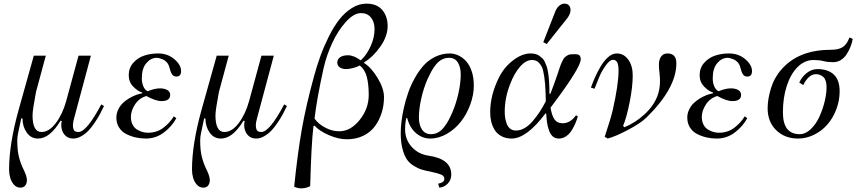

<svg xmlns="http://www.w3.org/2000/svg" viewBox="-20 -750 4710 1056"><path d="M30 182Q30 43 82 -144L166 -444H232L178 -244Q159 -144 159 -116Q159 -24 208 -24Q250 -24 287 -73Q324 -122 344 -194L412 -444H480L388 -101Q381 -76 381 -62Q381 -54 382 -48Q383 -42 385.5 -36Q388 -30 395 -27Q402 -24 411 -24Q457 -24 537 -176L552 -167Q540 -142 530 -123Q520 -104 502 -77Q484 -50 467 -32Q450 -14 427.5 -1Q405 12 383 12Q352 12 334.5 -9.5Q317 -31 317 -62Q317 -74 320 -84L313 -86Q254 12 189 12Q150 12 127 -21Q104 -54 104 -97L97 -100L79 -15Q75 4 75 24Q75 78 84.5 114.5Q94 151 111 185Q128 220 128 241Q128 258 119 270Q110 282 92 282Q71 282 56.5 265.5Q42 249 36 227.5Q30 206 30 182Z M620 -103Q620 -126 630 -147Q640 -168 655 -182.5Q670 -197 689 -208.5Q708 -220 726.5 -227Q745 -234 762 -237V-241Q738 -248 713 -273.5Q688 -299 688 -336Q688 -376 712.5 -404Q737 -432 772.5 -444Q808 -456 850 -456Q902 -456 939 -424.5Q976 -393 976 -359Q976 -329 950 -329Q934 -329 926 -341.5Q918 -354 912 -378Q908 -395 898 -406.5Q888 -418 876 -423Q864 -428 856 -430Q848 -432 842 -432Q810 -432 785 -403Q760 -374 760 -319Q760 -296 768 -276Q776 -256 792 -248Q830 -264 860 -264Q884 -264 900 -255Q916 -246 916 -228Q916 -194 868 -194Q836 -194 785 -222Q745 -210 722.5 -175.5Q700 -141 700 -107Q700 -82 709.5 -64Q719 -46 734.5 -37Q750 -28 764.5 -24Q779 -20 794 -20Q842 -20 877.5 -46.5Q913 -73 936 -110L950 -100Q925 -54 881 -21Q837 12 782 12Q754 12 727 6Q700 0 675 -12.5Q650 -25 635 -48.5Q620 -72 620 -103Z M1036 182Q1036 43 1088 -144L1172 -444H1238L1184 -244Q1165 -144 1165 -116Q1165 -24 1214 -24Q1256 -24 1293 -73Q1330 -122 1350 -194L1418 -444H1486L1394 -101Q1387 -76 1387 -62Q1387 -54 1388 -48Q1389 -42 1391.5 -36Q1394 -30 1401 -27Q1408 -24 1417 -24Q1463 -24 1543 -176L1558 -167Q1546 -142 1536 -123Q1526 -104 1508 -77Q1490 -50 1473 -32Q1456 -14 1433.5 -1Q1411 12 1389 12Q1358 12 1340.5 -9.5Q1323 -31 1323 -62Q1323 -74 1326 -84L1319 -86Q1260 12 1195 12Q1156 12 1133 -21Q1110 -54 1110 -97L1103 -100L1085 -15Q1081 4 1081 24Q1081 78 1090.5 114.5Q1100 151 1117 185Q1134 220 1134 241Q1134 258 1125 270Q1116 282 1098 282Q1077 282 1062.5 265.5Q1048 249 1042 227.5Q1036 206 1036 182Z M1598 277Q1616 98 1639.5 -36Q1663 -170 1707 -330Q1723 -389 1742.5 -442.5Q1762 -496 1789 -550Q1816 -604 1846 -642.5Q1876 -681 1915 -705.5Q1954 -730 1995 -730Q2053 -730 2082.5 -695Q2112 -660 2112 -607Q2112 -550 2071 -492.5Q2030 -435 1984 -408L1982 -404Q2022 -379 2057 -321Q2092 -263 2092 -216Q2092 -170 2079 -129Q2066 -88 2041.5 -55Q2017 -22 1977.5 -3Q1938 16 1888 16Q1842 16 1789.5 -6.5Q1737 -29 1710 -59L1704 -56Q1692 44 1686 274Q1662 286 1637 286Q1618 286 1598 277ZM1710 -98Q1730 -69 1768 -48.5Q1806 -28 1846 -28Q1908 -28 1958 -90Q2008 -152 2008 -228Q2008 -284 1998 -325Q1988 -366 1959 -390Q1945 -382 1922.5 -376Q1900 -370 1883 -370Q1864 -370 1849.5 -379Q1835 -388 1835 -406Q1835 -424 1850.5 -435Q1866 -446 1894 -446Q1926 -446 1964 -418Q1997 -448 2018.5 -496Q2040 -544 2040 -589Q2040 -630 2020 -654Q2000 -678 1966 -678Q1926 -678 1882.5 -630Q1839 -582 1807.5 -514Q1776 -446 1760 -376Q1722 -204 1710 -98Z M2284 -104Q2284 -63 2301 -37.5Q2318 -12 2350 -12Q2372 -12 2390 -22Q2408 -32 2422.5 -51Q2437 -70 2446.5 -87.5Q2456 -105 2467 -130Q2488 -178 2501 -235.5Q2514 -293 2514 -340Q2514 -381 2498 -406.5Q2482 -432 2450 -432Q2428 -432 2409.5 -422Q2391 -412 2376.5 -393.5Q2362 -375 2352 -356.5Q2342 -338 2331 -314Q2310 -266 2297 -208.5Q2284 -151 2284 -104ZM2184 -18Q2184 -46 2188 -81Q2192 -116 2201.5 -158Q2211 -200 2225.5 -241.5Q2240 -283 2262 -322Q2284 -361 2310.5 -390.5Q2337 -420 2374.5 -438Q2412 -456 2454 -456Q2478 -456 2501.5 -445Q2525 -434 2544 -413Q2563 -392 2574.5 -357.5Q2586 -323 2586 -280Q2586 -228 2566.5 -175Q2547 -122 2515 -81Q2483 -40 2438 -14Q2393 12 2346 12Q2304 12 2269 -17Q2234 -46 2219 -102L2215 -101Q2208 -74 2208 -40Q2208 18 2244.5 58Q2281 98 2336 106Q2462 124 2462 210Q2462 240 2442.5 260Q2423 280 2396 282L2390 260Q2404 258 2414 251.5Q2424 245 2424 234Q2424 218 2407 210.5Q2390 203 2352 195Q2320 189 2299 182.5Q2278 176 2254 161Q2230 146 2216 124Q2202 102 2193 66Q2184 30 2184 -18Z M2676 -132Q2676 -228 2725 -325Q2754 -382 2803 -419Q2852 -456 2898 -456Q2912 -456 2924.5 -453Q2937 -450 2946.5 -443Q2956 -436 2963.5 -429Q2971 -422 2976.5 -409.5Q2982 -397 2986 -386.5Q2990 -376 2993 -359.5Q2996 -343 2997.5 -330.5Q2999 -318 3000 -299Q3001 -280 3001.5 -267Q3002 -254 3002 -234H3007Q3026 -282 3045 -338Q3055 -368 3059.5 -381.5Q3064 -395 3071.5 -411Q3079 -427 3084 -432.5Q3089 -438 3098.5 -444Q3108 -450 3117 -451Q3126 -452 3142 -452Q3161 -452 3167.5 -445Q3174 -438 3174 -424Q3174 -380 3029 -186L3008 -158Q3015 -114 3030 -93Q3045 -72 3074 -72Q3117 -72 3148 -116L3158 -110Q3153 -92 3146 -75Q3139 -58 3126.5 -36.5Q3114 -15 3095 -1.5Q3076 12 3054 12Q3034 12 3021 1Q3008 -10 3000 -31.5Q2992 -53 2989 -74.5Q2986 -96 2984 -126H2980Q2876 12 2794 12Q2762 12 2738 -1Q2714 -14 2701 -35Q2688 -56 2682 -80Q2676 -104 2676 -132ZM2756 -136Q2756 -120 2758 -105Q2760 -90 2766 -72Q2772 -54 2785 -43Q2798 -32 2818 -32Q2842 -32 2866 -46Q2890 -60 2911 -85Q2932 -110 2949 -136Q2966 -162 2982 -193Q2981 -224 2980.5 -244Q2980 -264 2978 -288Q2976 -312 2973.5 -327.5Q2971 -343 2967.5 -359.5Q2964 -376 2958 -386Q2952 -396 2945 -404Q2938 -412 2928 -416Q2918 -420 2906 -420Q2872 -420 2840 -383Q2808 -346 2786 -288Q2756 -212 2756 -136ZM2968 -518 3035 -689Q3043 -708 3056.5 -719Q3070 -730 3083 -730Q3102 -730 3110 -719.5Q3118 -709 3118 -695Q3118 -670 3093 -641L2987 -508Z M3230 -268Q3240 -296 3252 -323.5Q3264 -351 3283 -383.5Q3302 -416 3325 -436Q3348 -456 3372 -456Q3411 -456 3435.5 -422Q3460 -388 3460 -335Q3460 -273 3443 -187.5Q3426 -102 3407 -58L3414 -50Q3473 -74 3523.5 -120Q3574 -166 3595 -220Q3610 -258 3610 -304Q3610 -327 3607 -351Q3604 -374 3604 -394Q3604 -422 3616 -439Q3628 -456 3651 -456Q3700 -456 3700 -402Q3700 -264 3534 -102Q3500 -70 3431 -34Q3362 2 3322 12L3306 2Q3338 -94 3350 -144Q3382 -286 3382 -361Q3382 -394 3374.5 -407.5Q3367 -421 3351 -421Q3334 -421 3312 -390.5Q3290 -360 3276 -327Q3262 -294 3250 -262Z M3760 -103Q3760 -126 3770 -147Q3780 -168 3795 -182.5Q3810 -197 3829 -208.5Q3848 -220 3866.5 -227Q3885 -234 3902 -237V-241Q3878 -248 3853 -273.5Q3828 -299 3828 -336Q3828 -376 3852.5 -404Q3877 -432 3912.5 -444Q3948 -456 3990 -456Q4042 -456 4079 -424.5Q4116 -393 4116 -359Q4116 -329 4090 -329Q4074 -329 4066 -341.5Q4058 -354 4052 -378Q4048 -395 4038 -406.5Q4028 -418 4016 -423Q4004 -428 3996 -430Q3988 -432 3982 -432Q3950 -432 3925 -403Q3900 -374 3900 -319Q3900 -296 3908 -276Q3916 -256 3932 -248Q3970 -264 4000 -264Q4024 -264 4040 -255Q4056 -246 4056 -228Q4056 -194 4008 -194Q3976 -194 3925 -222Q3885 -210 3862.5 -175.5Q3840 -141 3840 -107Q3840 -82 3849.5 -64Q3859 -46 3874.5 -37Q3890 -28 3904.5 -24Q3919 -20 3934 -20Q3982 -20 4017.5 -46.5Q4053 -73 4076 -110L4090 -100Q4065 -54 4021 -21Q3977 12 3922 12Q3894 12 3867 6Q3840 0 3815 -12.5Q3790 -25 3775 -48.5Q3760 -72 3760 -103Z M4202 -154Q4202 -204 4220 -263.5Q4238 -323 4278 -368Q4372 -476 4548 -476Q4574 -476 4593 -481.5Q4612 -487 4623.5 -498Q4635 -509 4640.5 -519Q4646 -529 4652 -544L4670 -536Q4666 -514 4658 -493.5Q4650 -473 4637 -452.5Q4624 -432 4605 -420Q4586 -408 4562 -408Q4532 -408 4509 -414Q4486 -420 4455 -420Q4406 -420 4367.5 -382Q4329 -344 4307.5 -278.5Q4286 -213 4286 -132Q4286 -12 4378 -12Q4410 -12 4439 -39.5Q4468 -67 4486.5 -107.5Q4505 -148 4515.5 -191.5Q4526 -235 4526 -270Q4526 -310 4509 -326Q4492 -342 4468 -342Q4446 -342 4428 -325Q4410 -308 4398 -282L4376 -296Q4390 -327 4417 -348.5Q4444 -370 4476 -370Q4534 -370 4566 -340Q4598 -310 4598 -248Q4598 -196 4579.5 -148Q4561 -100 4530.5 -65Q4500 -30 4457.5 -9Q4415 12 4370 12Q4296 12 4249 -34Q4202 -80 4202 -154Z"/></svg>

Font: Old Standard TT
Style: Italic
Weight: 400
Italic angle: -15.2°
Designer: Alexey Kryukov <alexios@thessalonica.org.ru>
Version: Version 2.2